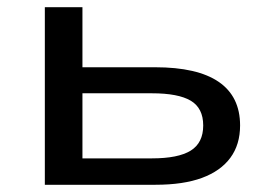

<svg xmlns="http://www.w3.org/2000/svg" viewBox="-20 -511 739 531"><path d="M104 0V-491H208V-325H409Q526 -325 585 -284.5Q644 -244 644 -164Q644 -111 617 -74.5Q590 -38 538.5 -19Q487 0 410 0ZM208 -73H400Q473 -73 507.5 -94.5Q542 -116 542 -164Q542 -212 507.5 -232.5Q473 -253 400 -253H208Z"/></svg>

Font: Nunito Sans 10pt Expanded Medium
Style: Regular
Weight: 500
Width: 7
Designer: Vernon Adams
Foundry: Vernon Adams
Version: Version 3.101;gftools[0.9.27]